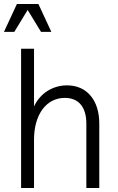

<svg xmlns="http://www.w3.org/2000/svg" viewBox="-27 -945 593 965"><path d="M407 -324V0H472V-324C472 -442 409 -516 310 -516C235 -516 173 -473 144 -410V-700H79V0H144V-243C144 -370 206 -453 299 -453C368 -453 407 -407 407 -324ZM-7 -785H45L112 -895L179 -785H231L166 -925H58Z"/></svg>

Font: Uncut Sans Book
Style: Regular
Weight: 350
Designer: Kasper Nordkvist
Foundry: UNCUT.wtf
Version: Version 1.304;Glyphs 3.2 (3246)